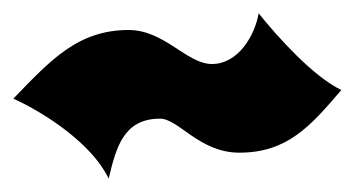

<svg xmlns="http://www.w3.org/2000/svg" viewBox="-21 -494 532 288"><path d="M491 -359C449 -379 395 -439 367 -474C361 -440 336 -398 297 -398C259 -398 226 -449 172 -449C96 -449 55 -404 -1 -346C48 -324 118 -277 142 -226C153 -272 164 -316 219 -316C247 -316 278 -265 338 -265C410 -265 445 -305 491 -359Z"/></svg>

Font: Spicy Rice
Style: Regular
Weight: 400
Designer: Astigmatic (AOETI)
Foundry: Astigmatic (AOETI)
Version: Version 1.000